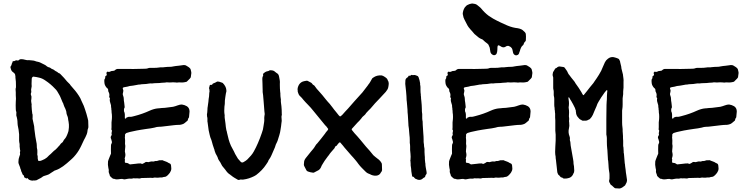

<svg xmlns="http://www.w3.org/2000/svg" viewBox="-20 -1016 4272 1095"><path d="M163 14Q156 14 146 9Q141 6 138 1Q137 -2 133 1Q130 3 128 1Q125 -2 122 -3Q118 -3 118 -6Q118 -9 117 -11Q117 -14 115 -16Q109 -18 107 -26Q106 -29 105 -31.5Q104 -34 102 -37Q100 -41 100 -44Q99 -47 98.5 -49.5Q98 -52 96 -55Q95 -62 92 -68Q89 -74 87 -81Q85 -85 85 -92Q85 -110 91 -125Q96 -134 94 -143Q93 -147 94.5 -151Q96 -155 95 -159Q94 -163 93.5 -166Q93 -169 93 -173Q92 -175 92 -178Q92 -184 92 -190.5Q92 -197 90 -204Q89 -207 89 -213V-250Q88 -263 86 -276Q84 -289 81 -302Q81 -305 80.5 -308Q80 -311 80 -314Q80 -336 73 -357V-366Q75 -377 71 -383Q70 -387 70 -394V-395Q70 -405 69.5 -415Q69 -425 70 -435Q72 -453 70 -473Q70 -481 70 -489Q70 -497 69 -504V-510Q71 -515 71 -519Q71 -523 71 -527Q71 -539 70.5 -550.5Q70 -562 68 -573Q68 -576 68 -579.5Q68 -583 67 -586Q67 -593 62 -598L55 -604Q45 -610 42 -623Q41 -625 41 -626.5Q41 -628 40 -630Q38 -635 42 -639Q45 -643 46 -647Q46 -650 47 -652Q49 -655 50 -658Q51 -661 52 -665Q54 -668 55 -667Q62 -667 65 -669Q72 -674 80 -671Q82 -670 86 -672Q86 -672 86.5 -672Q87 -672 87 -673Q92 -678 98 -678.5Q104 -679 111 -678Q112 -678 113 -677.5Q114 -677 115 -677Q123 -675 130.5 -673.5Q138 -672 145 -673Q150 -673 155.5 -672Q161 -671 166 -671Q170 -671 173.5 -670Q177 -669 180 -668Q184 -667 187 -665.5Q190 -664 194 -664Q199 -663 202.5 -662Q206 -661 210 -659Q223 -652 236 -646Q242 -643 247 -638Q254 -633 259 -632Q260 -632 261 -631.5Q262 -631 263 -631Q264 -630 265 -630Q266 -630 267 -629Q272 -624 279.5 -621.5Q287 -619 292 -614Q294 -612 298 -610Q306 -607 312 -601Q314 -599 315 -599Q319 -599 324 -594L345 -572Q349 -568 351 -565Q356 -558 362 -552Q368 -546 374 -540Q376 -538 378.5 -535.5Q381 -533 382 -530Q383 -528 385 -526.5Q387 -525 388 -523Q399 -511 409.5 -498Q420 -485 429 -471Q434 -464 438 -456Q442 -448 445 -440Q448 -433 451.5 -426Q455 -419 458 -412Q461 -401 465 -392Q469 -379 473 -367Q477 -355 480 -341L483 -328Q483 -320 483.5 -311.5Q484 -303 484 -294Q484 -290 483.5 -287Q483 -284 481 -280Q479 -274 479 -269Q478 -259 474.5 -250Q471 -241 467 -233Q458 -217 451 -201Q449 -197 447.5 -193.5Q446 -190 444 -186L438 -174Q431 -160 421.5 -146.5Q412 -133 401 -121Q397 -116 391.5 -111.5Q386 -107 381 -102Q371 -93 361 -84.5Q351 -76 340 -68Q330 -61 319.5 -55Q309 -49 297 -45Q291 -44 285 -39Q279 -35 272.5 -31Q266 -27 259 -22Q256 -21 253 -19.5Q250 -18 246 -17Q243 -16 239.5 -15Q236 -14 233 -13Q229 -12 225.5 -10Q222 -8 219 -5Q212 0 204 3.5Q196 7 188 12Q186 13 181 13Q178 14 175 13.5Q172 13 169 13V14ZM203 -98Q213 -98 220 -102Q228 -105 235 -109Q242 -113 248 -118L260 -130Q270 -138 278.5 -147Q287 -156 297 -163Q299 -165 299 -165Q303 -169 306.5 -172.5Q310 -176 313 -180Q315 -182 318 -185Q321 -188 322 -190Q326 -197 333 -202Q338 -205 339 -208Q341 -213 344.5 -218Q348 -223 352 -227Q357 -233 362 -245L366 -255Q372 -269 372 -281Q373 -284 373 -290Q374 -305 371 -322Q370 -327 369 -332Q368 -337 368 -341Q367 -345 366.5 -348.5Q366 -352 364 -355Q362 -359 361 -363Q360 -367 359 -371Q359 -378 357 -383.5Q355 -389 353 -395Q350 -401 347 -407.5Q344 -414 342 -421L341 -425Q338 -429 336.5 -433.5Q335 -438 333 -442Q329 -451 325.5 -460Q322 -469 317 -477Q312 -486 306.5 -495Q301 -504 293 -511Q270 -536 240 -556Q222 -569 204 -573Q197 -575 188 -576.5Q179 -578 171 -579Q168 -579 166 -577Q161 -573 161 -567Q161 -560 160.5 -552.5Q160 -545 160 -537Q162 -523 159 -514Q158 -510 157.5 -506Q157 -502 158 -497Q160 -491 157 -486Q154 -480 157 -473Q161 -465 159 -453Q156 -441 159 -429Q160 -425 160.5 -421Q161 -417 160 -412Q160 -401 161.5 -390Q163 -379 164 -368Q164 -366 166 -362V-346Q166 -344 165.5 -341.5Q165 -339 166 -337Q168 -329 169.5 -320.5Q171 -312 173 -304Q173 -302 174 -299.5Q175 -297 175 -294Q175 -287 176 -280Q177 -273 178 -265Q181 -237 187 -208Q190 -196 190 -183Q190 -180 190 -176.5Q190 -173 191 -170Q193 -163 193 -156Q193 -149 193 -142Q193 -140 192.5 -137Q192 -134 193 -132Q195 -127 195 -122.5Q195 -118 195 -113Q195 -109 197 -103Q197 -98 203 -98Z M691 7Q685 7 683 6Q678 4 673.5 4.5Q669 5 664 5Q663 5 662 5.5Q661 6 660 6Q653 7 646.5 7Q640 7 634 5Q633 4 632 4Q625 5 620 0Q615 -5 610 -9Q605 -14 605 -20L602 -28Q599 -35 600 -41Q601 -43 600.5 -45Q600 -47 600 -49Q599 -51 599 -53.5Q599 -56 598 -58Q596 -67 595.5 -76.5Q595 -86 596 -95Q597 -101 603 -115.5Q609 -130 610 -133Q613 -138 613 -141Q612 -152 612.5 -163.5Q613 -175 613 -186Q613 -193 616 -197Q620 -204 617 -212L614 -223Q608 -234 615 -242Q615 -243 615.5 -243.5Q616 -244 616 -245Q618 -247 617 -250.5Q616 -254 616 -256Q616 -260 617.5 -264.5Q619 -269 618 -273Q618 -273 616 -275Q615 -277 615.5 -283Q616 -289 616 -290V-318Q617 -323 617 -327.5Q617 -332 618 -337Q619 -343 618.5 -349.5Q618 -356 618 -363Q617 -368 616.5 -374Q616 -380 616 -386Q615 -388 615 -391Q615 -394 615 -396Q614 -401 613.5 -406Q613 -411 613 -416Q613 -418 609 -429.5Q605 -441 606 -449Q607 -451 607 -454Q607 -457 605 -459Q603 -460 603 -463V-466Q606 -478 600 -490Q596 -496 597 -502Q597 -510 590 -514Q585 -519 581 -526Q577 -533 576 -540Q575 -545 575 -550Q575 -555 575 -559Q575 -563 576 -564Q580 -568 580 -573.5Q580 -579 581 -582Q582 -583 583 -583Q584 -583 585 -584Q589 -585 589 -591Q587 -595 587 -598Q586 -602 590 -605Q592 -609 595 -607Q602 -604 611 -609Q615 -611 616 -611Q619 -611 619 -611Q620 -612 625 -612Q631 -611 636 -616Q643 -623 653 -623H715Q738 -622 761 -623Q784 -624 806 -624Q811 -624 814.5 -624.5Q818 -625 822 -626Q828 -629 836 -629H859Q867 -629 873.5 -629.5Q880 -630 887 -631Q891 -632 894.5 -632Q898 -632 902 -632Q906 -632 910 -632Q914 -632 918 -633Q926 -634 935 -634.5Q944 -635 952 -635Q956 -635 959.5 -635.5Q963 -636 967 -637Q975 -639 982.5 -639.5Q990 -640 997 -641Q1005 -642 1012.5 -643Q1020 -644 1027 -645Q1036 -645 1040 -643Q1046 -639 1051.5 -636Q1057 -633 1062 -628Q1066 -624 1067 -621Q1068 -617 1069 -613Q1070 -609 1071 -604V-597Q1070 -592 1069.5 -586.5Q1069 -581 1068 -575Q1066 -571 1063 -568L1045 -550Q1035 -547 1025.5 -546Q1016 -545 1006 -546H999Q994 -545 989 -545Q984 -545 979 -546Q973 -547 967 -546.5Q961 -546 955 -546Q951 -546 947.5 -545.5Q944 -545 940 -546Q935 -547 930.5 -546.5Q926 -546 921 -545Q917 -545 912.5 -544.5Q908 -544 903 -544Q890 -542 875.5 -542Q861 -542 847 -540Q838 -541 830 -539.5Q822 -538 813 -537Q805 -536 796 -536Q787 -536 779 -534Q769 -534 759.5 -531.5Q750 -529 740 -528L733 -527Q726 -527 720 -525.5Q714 -524 707 -522Q703 -521 699 -520.5Q695 -520 690 -519Q687 -519 683 -517Q680 -516 680 -511L683 -502Q684 -500 682.5 -492Q681 -484 680 -480Q680 -477 681 -474Q682 -471 683 -468Q686 -460 686 -450.5Q686 -441 688 -433Q689 -429 689 -424.5Q689 -420 690 -415Q690 -413 690.5 -410.5Q691 -408 691 -405Q691 -402 690 -401Q687 -397 687 -392Q687 -387 687 -382Q692 -372 692 -362Q692 -352 692 -342Q692 -339 697 -340H698Q700 -344 702 -346Q705 -346 709 -348Q712 -350 717 -350Q725 -349 732 -350.5Q739 -352 746 -354Q793 -366 834 -385Q845 -390 857 -393.5Q869 -397 881 -398H884Q893 -399 902 -400Q911 -401 920 -401Q932 -402 943.5 -404Q955 -406 967 -407Q974 -409 980 -410.5Q986 -412 993 -415Q1006 -420 1017 -420Q1025 -419 1032 -416.5Q1039 -414 1046 -410Q1061 -400 1061 -380Q1061 -372 1059.5 -364Q1058 -356 1058 -348Q1058 -346 1056 -344L1053 -339Q1052 -335 1051 -331Q1050 -327 1046 -325Q1040 -320 1033.5 -314.5Q1027 -309 1019 -307Q1015 -306 1011.5 -305Q1008 -304 1004 -304Q988 -304 971.5 -302Q955 -300 938 -298Q925 -297 912.5 -295Q900 -293 887 -293Q875 -293 860 -288Q850 -286 839 -284Q828 -282 817 -281Q809 -280 800.5 -278.5Q792 -277 784 -276L767 -273Q765 -272 761 -272Q754 -270 747 -269Q740 -268 733 -266Q726 -265 719.5 -263Q713 -261 706 -259Q701 -258 698 -255.5Q695 -253 693 -249Q692 -246 693 -243Q694 -239 692 -235Q693 -225 693.5 -215Q694 -205 693 -195Q695 -187 694.5 -179Q694 -171 693 -163Q691 -151 694 -143Q697 -130 692 -116Q690 -110 692 -108Q694 -105 692 -101V-95Q691 -87 699 -87H701Q708 -87 715 -82Q720 -77 727 -79L755 -82Q761 -83 767 -83.5Q773 -84 779 -84Q781 -85 785 -83Q790 -80 794 -82Q796 -84 799.5 -85Q803 -86 805 -88Q811 -94 820 -92Q828 -90 833 -93Q842 -96 850 -95Q855 -94 860 -96Q865 -98 870 -98Q872 -98 873 -97.5Q874 -97 875 -98Q877 -98 879 -99Q881 -100 882 -100Q889 -103 895 -102Q900 -102 900 -102Q904 -103 907.5 -102Q911 -101 914 -99Q919 -98 922.5 -96Q926 -94 930 -93Q932 -93 933 -92Q938 -88 945.5 -85Q953 -82 954 -78Q956 -72 956 -66.5Q956 -61 957 -55Q957 -52 956.5 -49Q956 -46 955 -43Q953 -39 950.5 -34Q948 -29 944 -25Q942 -23 940.5 -21Q939 -19 937 -17Q933 -13 928 -10Q923 -7 917 -7Q913 -7 911 -6Q907 -4 903 -4Q899 -4 894 -4Q887 -3 880.5 -2.5Q874 -2 867 -3Q863 -4 860 -3Q850 0 840 -2Q830 -2 820.5 -1.5Q811 -1 802 -1H789Q786 -1 784 0Q780 2 774.5 2Q769 2 764 1H754Q753 1 751 1.5Q749 2 747 1Q744 0 741.5 0.5Q739 1 736 2Q734 2 732.5 2.5Q731 3 729 3Q719 2 710 3.5Q701 5 691 7Z M1339 10Q1338 9 1336 9Q1326 3 1316.5 -2.5Q1307 -8 1299 -15Q1295 -17 1294 -19Q1285 -24 1278 -31.5Q1271 -39 1265 -48Q1263 -50 1261 -53Q1259 -56 1256 -59Q1246 -69 1240 -83Q1239 -86 1237 -89Q1235 -92 1233 -95Q1227 -103 1224 -110Q1222 -118 1218 -125.5Q1214 -133 1210 -140Q1209 -144 1207 -148Q1205 -152 1204 -156Q1204 -161 1201 -167Q1197 -178 1193.5 -189.5Q1190 -201 1187 -213Q1185 -217 1185 -219Q1179 -232 1176 -246Q1173 -260 1170 -273L1164 -318Q1163 -320 1163 -323Q1163 -326 1163 -328Q1163 -334 1163 -339.5Q1163 -345 1161 -351Q1159 -364 1162 -375Q1162 -379 1162.5 -382.5Q1163 -386 1163 -390Q1163 -395 1163.5 -400.5Q1164 -406 1165 -410Q1166 -413 1166 -418Q1168 -427 1168.5 -435.5Q1169 -444 1170 -452Q1173 -466 1173 -479Q1173 -483 1173.5 -486.5Q1174 -490 1175 -494Q1175 -503 1174 -507Q1171 -511 1173 -518Q1175 -522 1175 -524Q1176 -526 1176 -528.5Q1176 -531 1179 -532H1186Q1190 -532 1191 -535Q1192 -539 1198 -541Q1203 -543 1207 -544.5Q1211 -546 1215 -549Q1218 -551 1222 -551Q1226 -551 1230 -550L1248 -544Q1249 -543 1249.5 -543Q1250 -543 1251 -542Q1259 -534 1264.5 -524Q1270 -514 1271 -502Q1271 -498 1271 -494.5Q1271 -491 1269 -487Q1268 -481 1267 -475Q1266 -469 1265 -462Q1263 -452 1262.5 -442.5Q1262 -433 1262 -423Q1261 -419 1261 -415.5Q1261 -412 1260 -408Q1259 -396 1259 -384Q1259 -372 1261 -361Q1261 -360 1261.5 -358Q1262 -356 1261 -354Q1261 -344 1263 -333Q1265 -322 1266 -311Q1267 -301 1268 -292Q1269 -283 1271 -274Q1273 -270 1273.5 -266Q1274 -262 1275 -258Q1279 -239 1284 -221Q1289 -203 1297 -185Q1302 -174 1307 -166Q1315 -152 1321 -138Q1325 -131 1329 -124.5Q1333 -118 1337 -111Q1341 -106 1345 -102Q1349 -98 1353 -93Q1358 -88 1366 -90Q1371 -92 1373 -94Q1378 -97 1382.5 -100Q1387 -103 1391 -107Q1402 -118 1411.5 -129Q1421 -140 1428 -153Q1434 -164 1440 -176Q1446 -188 1451 -200Q1457 -214 1462.5 -228Q1468 -242 1473 -257Q1477 -267 1479.5 -277.5Q1482 -288 1483 -298Q1485 -309 1486.5 -320.5Q1488 -332 1487 -343Q1487 -346 1487.5 -349Q1488 -352 1488 -355Q1490 -362 1489.5 -368Q1489 -374 1488 -380Q1487 -397 1485.5 -412.5Q1484 -428 1483 -444Q1483 -452 1482 -455Q1481 -464 1480.5 -473Q1480 -482 1478 -491V-499Q1478 -509 1477.5 -518.5Q1477 -528 1477 -538Q1477 -546 1476.5 -552.5Q1476 -559 1476 -566Q1476 -575 1479 -581Q1482 -586 1481 -589Q1478 -595 1484 -598Q1489 -603 1494.5 -606Q1500 -609 1507 -610Q1509 -611 1510.5 -611Q1512 -611 1513 -612Q1519 -617 1529 -615Q1531 -614 1535 -614Q1544 -612 1548 -607Q1551 -604 1557 -600Q1565 -596 1568 -590Q1571 -584 1572 -577Q1574 -567 1575.5 -558Q1577 -549 1576 -539V-530Q1576 -520 1576.5 -510.5Q1577 -501 1578 -491Q1579 -488 1579 -484.5Q1579 -481 1579 -478Q1579 -472 1579.5 -466.5Q1580 -461 1581 -455Q1582 -453 1582 -449Q1581 -439 1582.5 -429.5Q1584 -420 1585 -410Q1586 -400 1586.5 -389Q1587 -378 1587 -367Q1588 -366 1587.5 -364Q1587 -362 1587 -360Q1584 -351 1586 -339Q1588 -326 1585 -314Q1584 -305 1583 -296Q1582 -287 1580 -277Q1578 -261 1573 -245Q1568 -229 1563 -213Q1563 -211 1560 -206Q1556 -199 1553 -191.5Q1550 -184 1548 -176L1545 -169Q1540 -159 1536.5 -149.5Q1533 -140 1528 -130Q1525 -124 1522 -118Q1519 -112 1515 -107Q1514 -105 1512 -103Q1510 -96 1506 -90Q1502 -84 1498 -78Q1487 -61 1472.5 -46Q1458 -31 1441 -18L1429 -11Q1415 -4 1399.5 1Q1384 6 1368 8Q1363 9 1357 8Q1354 8 1351 8Q1348 8 1345 10Z M2125 -14Q2106 -13 2089 -23Q2085 -25 2079 -27Q2072 -30 2065 -37Q2054 -48 2043.5 -58.5Q2033 -69 2024 -81Q2020 -86 2016 -92Q2012 -98 2007 -103Q2001 -110 1995.5 -116.5Q1990 -123 1984 -129L1945 -174Q1940 -180 1935.5 -186Q1931 -192 1926 -197L1921 -203Q1919 -205 1915 -203Q1914 -202 1913 -201.5Q1912 -201 1911 -199Q1908 -195 1905 -192Q1902 -189 1900 -185Q1898 -184 1895 -182.5Q1892 -181 1891 -179Q1890 -178 1889.5 -175Q1889 -172 1887 -170L1867 -147Q1864 -143 1861 -139.5Q1858 -136 1856 -132Q1853 -128 1849.5 -124Q1846 -120 1843 -115Q1837 -108 1832 -100Q1827 -92 1822 -84Q1815 -74 1809 -59Q1802 -47 1792 -43L1771 -32Q1770 -32 1769 -31.5Q1768 -31 1766 -31Q1749 -33 1736 -38Q1731 -40 1728 -44L1716 -67Q1713 -72 1713 -78Q1714 -82 1714 -89Q1714 -103 1725 -116Q1732 -125 1739 -133.5Q1746 -142 1753 -151Q1760 -159 1766.5 -167Q1773 -175 1778 -184Q1783 -193 1790 -199Q1801 -212 1812 -226Q1823 -240 1833 -253Q1836 -258 1839.5 -262.5Q1843 -267 1847 -271Q1849 -275 1851 -277Q1851 -279 1851.5 -280.5Q1852 -282 1850 -283Q1846 -288 1843 -292.5Q1840 -297 1835 -301Q1818 -322 1801 -342.5Q1784 -363 1767 -384Q1760 -393 1752 -402Q1744 -411 1736 -419Q1729 -426 1722.5 -433Q1716 -440 1710 -447Q1706 -452 1701.5 -457.5Q1697 -463 1692 -467Q1686 -472 1683 -479Q1680 -486 1678 -493V-498Q1676 -507 1678 -515Q1680 -523 1684 -531Q1692 -545 1707 -551Q1712 -553 1716.5 -553.5Q1721 -554 1725 -555Q1732 -557 1736 -554Q1744 -549 1755 -544Q1755 -543 1756 -543Q1759 -541 1761.5 -537Q1764 -533 1768 -531Q1771 -530 1773.5 -527Q1776 -524 1778 -521Q1782 -515 1786.5 -509.5Q1791 -504 1796 -499Q1807 -487 1818 -474Q1829 -461 1839 -448Q1844 -441 1850 -435Q1856 -429 1861 -423Q1864 -419 1867.5 -414.5Q1871 -410 1875 -405Q1880 -398 1885.5 -391Q1891 -384 1897 -377Q1901 -372 1905 -367Q1909 -362 1913 -357Q1914 -356 1915 -355.5Q1916 -355 1917 -353Q1920 -352 1923 -353L1933 -362Q1941 -371 1949 -380Q1957 -389 1965 -397Q1974 -407 1982.5 -417Q1991 -427 2000 -437Q2012 -450 2023.5 -463Q2035 -476 2047 -489L2077 -528Q2079 -532 2081 -534Q2087 -541 2091.5 -549Q2096 -557 2100 -564Q2103 -571 2108 -573Q2119 -581 2131 -584Q2143 -587 2156 -586Q2165 -584 2172 -579Q2174 -578 2176.5 -576Q2179 -574 2182 -572Q2188 -568 2191 -560V-559Q2197 -550 2197 -541Q2197 -532 2195 -522Q2194 -513 2189.5 -505.5Q2185 -498 2180 -492L2141 -450Q2140 -449 2139.5 -448.5Q2139 -448 2138 -447Q2128 -437 2118.5 -426.5Q2109 -416 2100 -405L2093 -397Q2086 -391 2080 -384Q2074 -377 2067 -370Q2065 -366 2065 -366Q2059 -359 2052.5 -354Q2046 -349 2041 -341Q2036 -334 2030 -328Q2024 -322 2018 -316Q2011 -308 2004 -300.5Q1997 -293 1990 -285Q1989 -284 1988 -283Q1987 -282 1986 -280V-276Q1987 -274 1989 -272L2002 -256Q2010 -247 2018.5 -238Q2027 -229 2034 -220L2067 -180Q2078 -168 2088.5 -156Q2099 -144 2109 -131Q2114 -126 2120 -121.5Q2126 -117 2132 -112L2140 -106Q2145 -102 2148.5 -97.5Q2152 -93 2155 -88Q2158 -84 2158 -78Q2158 -70 2158.5 -62Q2159 -54 2159 -46Q2159 -43 2157 -39Q2154 -36 2152 -32Q2145 -16 2125 -14Z M2371 10Q2365 10 2363 9Q2359 7 2356 6Q2353 5 2350 4Q2347 2 2344.5 -0.5Q2342 -3 2340 -6Q2338 -8 2336 -8Q2330 -8 2330 -14Q2329 -20 2328 -26Q2327 -32 2326 -38Q2325 -47 2324.5 -56Q2324 -65 2322 -73V-82Q2322 -86 2321.5 -89Q2321 -92 2321 -96Q2319 -101 2321 -104Q2323 -122 2321 -140Q2320 -145 2320 -150Q2320 -155 2319 -160Q2319 -170 2319 -180.5Q2319 -191 2317 -201V-217Q2317 -225 2316.5 -232Q2316 -239 2315 -246Q2314 -255 2313.5 -264Q2313 -273 2312 -282Q2311 -284 2311 -289Q2310 -294 2309.5 -299.5Q2309 -305 2309 -310L2306 -360Q2305 -368 2304.5 -375.5Q2304 -383 2304 -390Q2303 -402 2302 -414Q2301 -426 2300 -437Q2300 -439 2299.5 -441Q2299 -443 2299 -444Q2299 -456 2298 -468Q2297 -480 2296 -493L2293 -521Q2290 -537 2292 -556Q2292 -565 2299 -571Q2301 -573 2302 -573.5Q2303 -574 2304 -575Q2309 -576 2309 -582Q2309 -584 2313 -584H2318Q2319 -584 2319.5 -584.5Q2320 -585 2321 -585Q2323 -586 2324.5 -587.5Q2326 -589 2327 -589Q2329 -589 2331 -588.5Q2333 -588 2335 -587Q2337 -587 2338 -588Q2343 -589 2348.5 -587.5Q2354 -586 2358 -584Q2364 -583 2367 -576Q2370 -567 2372.5 -558.5Q2375 -550 2376 -541V-533Q2378 -526 2378 -518.5Q2378 -511 2378 -503Q2378 -496 2378.5 -489.5Q2379 -483 2380 -477Q2380 -474 2380 -471Q2380 -468 2381 -465Q2381 -459 2381.5 -453Q2382 -447 2383 -440Q2384 -429 2385 -417Q2386 -405 2386 -393Q2386 -388 2386 -382.5Q2386 -377 2387 -372Q2388 -369 2388 -366Q2388 -363 2388 -360V-340Q2388 -334 2389 -330Q2391 -323 2390.5 -316.5Q2390 -310 2391 -303L2394 -257Q2395 -247 2395.5 -236.5Q2396 -226 2396 -215Q2396 -211 2396 -206.5Q2396 -202 2397 -198Q2398 -195 2398 -192Q2398 -189 2398 -186Q2399 -185 2398.5 -182.5Q2398 -180 2399 -178Q2401 -171 2401 -164Q2401 -157 2401 -149Q2401 -145 2401.5 -140.5Q2402 -136 2402 -131Q2403 -126 2403 -120Q2403 -114 2403 -109Q2404 -104 2404 -98.5Q2404 -93 2405 -88Q2406 -86 2406 -84Q2406 -73 2408 -62Q2410 -51 2412 -40Q2413 -37 2413 -33.5Q2413 -30 2413 -27Q2413 -24 2411 -22Q2407 -19 2405 -10Q2405 -7 2402 -5Q2395 -2 2390 3Q2382 10 2371 10Z M2636 7Q2630 7 2628 6Q2623 4 2618.5 4.5Q2614 5 2609 5Q2608 5 2607 5.5Q2606 6 2605 6Q2598 7 2591.5 7Q2585 7 2579 5Q2578 4 2577 4Q2570 5 2565 0Q2560 -5 2555 -9Q2550 -14 2550 -20L2547 -28Q2544 -35 2545 -41Q2546 -43 2545.5 -45Q2545 -47 2545 -49Q2544 -51 2544 -53.5Q2544 -56 2543 -58Q2541 -67 2540.5 -76.5Q2540 -86 2541 -95Q2542 -101 2548 -115.5Q2554 -130 2555 -133Q2558 -138 2558 -141Q2557 -152 2557.5 -163.5Q2558 -175 2558 -186Q2558 -193 2561 -197Q2565 -204 2562 -212L2559 -223Q2553 -234 2560 -242Q2560 -243 2560.5 -243.5Q2561 -244 2561 -245Q2563 -247 2562 -250.5Q2561 -254 2561 -256Q2561 -260 2562.5 -264.5Q2564 -269 2563 -273Q2563 -273 2561 -275Q2560 -277 2560.5 -283Q2561 -289 2561 -290V-318Q2562 -323 2562 -327.5Q2562 -332 2563 -337Q2564 -343 2563.5 -349.5Q2563 -356 2563 -363Q2562 -368 2561.5 -374Q2561 -380 2561 -386Q2560 -388 2560 -391Q2560 -394 2560 -396Q2559 -401 2558.5 -406Q2558 -411 2558 -416Q2558 -418 2554 -429.5Q2550 -441 2551 -449Q2552 -451 2552 -454Q2552 -457 2550 -459Q2548 -460 2548 -463V-466Q2551 -478 2545 -490Q2541 -496 2542 -502Q2542 -510 2535 -514Q2530 -519 2526 -526Q2522 -533 2521 -540Q2520 -545 2520 -550Q2520 -555 2520 -559Q2520 -563 2521 -564Q2525 -568 2525 -573.5Q2525 -579 2526 -582Q2527 -583 2528 -583Q2529 -583 2530 -584Q2534 -585 2534 -591Q2532 -595 2532 -598Q2531 -602 2535 -605Q2537 -609 2540 -607Q2547 -604 2556 -609Q2560 -611 2561 -611Q2564 -611 2564 -611Q2565 -612 2570 -612Q2576 -611 2581 -616Q2588 -623 2598 -623H2660Q2683 -622 2706 -623Q2729 -624 2751 -624Q2756 -624 2759.5 -624.5Q2763 -625 2767 -626Q2773 -629 2781 -629H2804Q2812 -629 2818.5 -629.5Q2825 -630 2832 -631Q2836 -632 2839.5 -632Q2843 -632 2847 -632Q2851 -632 2855 -632Q2859 -632 2863 -633Q2871 -634 2880 -634.5Q2889 -635 2897 -635Q2901 -635 2904.5 -635.5Q2908 -636 2912 -637Q2920 -639 2927.5 -639.5Q2935 -640 2942 -641Q2950 -642 2957.5 -643Q2965 -644 2972 -645Q2981 -645 2985 -643Q2991 -639 2996.5 -636Q3002 -633 3007 -628Q3011 -624 3012 -621Q3013 -617 3014 -613Q3015 -609 3016 -604V-597Q3015 -592 3014.5 -586.5Q3014 -581 3013 -575Q3011 -571 3008 -568L2990 -550Q2980 -547 2970.5 -546Q2961 -545 2951 -546H2944Q2939 -545 2934 -545Q2929 -545 2924 -546Q2918 -547 2912 -546.5Q2906 -546 2900 -546Q2896 -546 2892.5 -545.5Q2889 -545 2885 -546Q2880 -547 2875.5 -546.5Q2871 -546 2866 -545Q2862 -545 2857.5 -544.5Q2853 -544 2848 -544Q2835 -542 2820.5 -542Q2806 -542 2792 -540Q2783 -541 2775 -539.5Q2767 -538 2758 -537Q2750 -536 2741 -536Q2732 -536 2724 -534Q2714 -534 2704.5 -531.5Q2695 -529 2685 -528L2678 -527Q2671 -527 2665 -525.5Q2659 -524 2652 -522Q2648 -521 2644 -520.5Q2640 -520 2635 -519Q2632 -519 2628 -517Q2625 -516 2625 -511L2628 -502Q2629 -500 2627.5 -492Q2626 -484 2625 -480Q2625 -477 2626 -474Q2627 -471 2628 -468Q2631 -460 2631 -450.5Q2631 -441 2633 -433Q2634 -429 2634 -424.5Q2634 -420 2635 -415Q2635 -413 2635.5 -410.5Q2636 -408 2636 -405Q2636 -402 2635 -401Q2632 -397 2632 -392Q2632 -387 2632 -382Q2637 -372 2637 -362Q2637 -352 2637 -342Q2637 -339 2642 -340H2643Q2645 -344 2647 -346Q2650 -346 2654 -348Q2657 -350 2662 -350Q2670 -349 2677 -350.5Q2684 -352 2691 -354Q2738 -366 2779 -385Q2790 -390 2802 -393.5Q2814 -397 2826 -398H2829Q2838 -399 2847 -400Q2856 -401 2865 -401Q2877 -402 2888.5 -404Q2900 -406 2912 -407Q2919 -409 2925 -410.5Q2931 -412 2938 -415Q2951 -420 2962 -420Q2970 -419 2977 -416.5Q2984 -414 2991 -410Q3006 -400 3006 -380Q3006 -372 3004.5 -364Q3003 -356 3003 -348Q3003 -346 3001 -344L2998 -339Q2997 -335 2996 -331Q2995 -327 2991 -325Q2985 -320 2978.5 -314.5Q2972 -309 2964 -307Q2960 -306 2956.5 -305Q2953 -304 2949 -304Q2933 -304 2916.5 -302Q2900 -300 2883 -298Q2870 -297 2857.5 -295Q2845 -293 2832 -293Q2820 -293 2805 -288Q2795 -286 2784 -284Q2773 -282 2762 -281Q2754 -280 2745.5 -278.5Q2737 -277 2729 -276L2712 -273Q2710 -272 2706 -272Q2699 -270 2692 -269Q2685 -268 2678 -266Q2671 -265 2664.5 -263Q2658 -261 2651 -259Q2646 -258 2643 -255.5Q2640 -253 2638 -249Q2637 -246 2638 -243Q2639 -239 2637 -235Q2638 -225 2638.5 -215Q2639 -205 2638 -195Q2640 -187 2639.5 -179Q2639 -171 2638 -163Q2636 -151 2639 -143Q2642 -130 2637 -116Q2635 -110 2637 -108Q2639 -105 2637 -101V-95Q2636 -87 2644 -87H2646Q2653 -87 2660 -82Q2665 -77 2672 -79L2700 -82Q2706 -83 2712 -83.5Q2718 -84 2724 -84Q2726 -85 2730 -83Q2735 -80 2739 -82Q2741 -84 2744.5 -85Q2748 -86 2750 -88Q2756 -94 2765 -92Q2773 -90 2778 -93Q2787 -96 2795 -95Q2800 -94 2805 -96Q2810 -98 2815 -98Q2817 -98 2818 -97.5Q2819 -97 2820 -98Q2822 -98 2824 -99Q2826 -100 2827 -100Q2834 -103 2840 -102Q2845 -102 2845 -102Q2849 -103 2852.5 -102Q2856 -101 2859 -99Q2864 -98 2867.5 -96Q2871 -94 2875 -93Q2877 -93 2878 -92Q2883 -88 2890.5 -85Q2898 -82 2899 -78Q2901 -72 2901 -66.5Q2901 -61 2902 -55Q2902 -52 2901.5 -49Q2901 -46 2900 -43Q2898 -39 2895.5 -34Q2893 -29 2889 -25Q2887 -23 2885.5 -21Q2884 -19 2882 -17Q2878 -13 2873 -10Q2868 -7 2862 -7Q2858 -7 2856 -6Q2852 -4 2848 -4Q2844 -4 2839 -4Q2832 -3 2825.5 -2.5Q2819 -2 2812 -3Q2808 -4 2805 -3Q2795 0 2785 -2Q2775 -2 2765.5 -1.5Q2756 -1 2747 -1H2734Q2731 -1 2729 0Q2725 2 2719.5 2Q2714 2 2709 1H2699Q2698 1 2696 1.5Q2694 2 2692 1Q2689 0 2686.5 0.5Q2684 1 2681 2Q2679 2 2677.5 2.5Q2676 3 2674 3Q2664 2 2655 3.5Q2646 5 2636 7ZM2923 -700Q2921 -700 2920 -701Q2909 -704 2906 -716Q2905 -721 2904 -725.5Q2903 -730 2902 -734Q2900 -740 2898 -742Q2894 -747 2890 -749.5Q2886 -752 2881 -754Q2877 -755 2873 -754L2869 -753Q2867 -751 2862 -749Q2852 -743 2840 -749Q2837 -751 2833.5 -753Q2830 -755 2826 -757Q2820 -759 2818 -753L2817 -746Q2817 -739 2816.5 -732Q2816 -725 2815 -718L2814 -717Q2813 -707 2805 -703Q2797 -699 2789 -704Q2780 -709 2777 -719L2774 -737Q2774 -743 2771 -749L2768 -755Q2767 -762 2759 -768Q2747 -776 2734 -789Q2731 -792 2724 -794Q2717 -797 2710 -802Q2704 -807 2698 -812Q2692 -817 2686 -822Q2682 -826 2680 -829Q2676 -834 2672 -838.5Q2668 -843 2664 -847Q2663 -849 2660 -852Q2656 -856 2652.5 -861Q2649 -866 2646 -871Q2642 -879 2637.5 -887.5Q2633 -896 2629 -904Q2622 -917 2621 -928Q2620 -930 2620 -932.5Q2620 -935 2619 -937Q2620 -957 2631 -974Q2639 -985 2649 -989Q2658 -994 2672 -996H2674Q2682 -995 2689 -993.5Q2696 -992 2702 -987L2719 -973Q2720 -972 2721 -971Q2722 -970 2723 -969Q2744 -943 2767 -926Q2773 -922 2779.5 -918Q2786 -914 2792 -910Q2803 -904 2813.5 -898.5Q2824 -893 2835 -888L2868 -873Q2871 -872 2875 -870Q2904 -858 2933 -855Q2945 -853 2955 -848L2961 -844Q2964 -841 2967 -838.5Q2970 -836 2973 -833Q2979 -827 2979 -820V-816Q2980 -812 2979.5 -801.5Q2979 -791 2979 -787Q2979 -781 2974 -778Q2970 -774 2968 -769Q2966 -759 2959 -755Q2955 -751 2952.5 -746Q2950 -741 2948 -736Q2947 -731 2945 -725.5Q2943 -720 2941 -715Q2941 -711 2938 -708Q2936 -704 2932 -702.5Q2928 -701 2923 -700Z M3515 59H3510Q3507 59 3503.5 58.5Q3500 58 3496 58Q3489 59 3484.5 55.5Q3480 52 3475 47Q3473 45 3470.5 42.5Q3468 40 3465 39Q3463 38 3461 34Q3460 32 3458.5 29Q3457 26 3455 23Q3453 18 3454 12Q3455 9 3455.5 6.5Q3456 4 3456 1Q3456 -9 3456 -18.5Q3456 -28 3454 -38Q3453 -41 3453 -44.5Q3453 -48 3452 -52Q3452 -59 3451 -63Q3451 -68 3450.5 -72Q3450 -76 3450 -80Q3449 -87 3449 -93Q3449 -99 3447 -106V-109Q3447 -122 3445.5 -134.5Q3444 -147 3444 -160Q3444 -166 3443 -169Q3442 -178 3441.5 -187.5Q3441 -197 3441 -207Q3441 -216 3441 -225.5Q3441 -235 3439 -244Q3438 -246 3438 -249Q3438 -252 3438 -254Q3438 -295 3438 -336Q3438 -377 3439 -417Q3439 -422 3439.5 -427Q3440 -432 3440 -437Q3440 -440 3440.5 -443Q3441 -446 3441 -448Q3441 -459 3441.5 -470.5Q3442 -482 3443 -493Q3445 -496 3443 -501Q3442 -502 3440 -502L3437 -499Q3435 -496 3432 -493Q3429 -490 3427 -487Q3423 -481 3418.5 -474.5Q3414 -468 3409 -461Q3402 -449 3394 -436.5Q3386 -424 3382 -410Q3381 -408 3380 -405.5Q3379 -403 3378 -401Q3374 -391 3369.5 -381.5Q3365 -372 3361 -361Q3355 -348 3344 -337Q3342 -335 3340 -335Q3335 -332 3329 -329.5Q3323 -327 3316 -328H3310Q3301 -326 3295 -332Q3288 -334 3283.5 -339Q3279 -344 3274 -350Q3270 -355 3267.5 -362Q3265 -369 3265 -376Q3264 -378 3264 -381Q3264 -384 3264 -386Q3263 -388 3262 -390.5Q3261 -393 3261 -394Q3261 -396 3259 -400Q3257 -404 3251 -416Q3245 -428 3245 -427Q3242 -432 3239 -438Q3236 -444 3232 -449L3226 -460Q3224 -460 3223 -461L3222 -460Q3222 -457 3222 -454Q3222 -451 3223 -448Q3225 -437 3225 -426Q3225 -415 3223 -404Q3223 -398 3224 -394Q3225 -392 3225 -387Q3225 -381 3225.5 -375Q3226 -369 3225 -363Q3224 -358 3224.5 -352.5Q3225 -347 3226 -342V-332Q3224 -326 3226 -319Q3227 -314 3226.5 -308.5Q3226 -303 3227 -298Q3227 -293 3225 -285Q3219 -261 3228 -239Q3229 -235 3230 -231.5Q3231 -228 3230 -224Q3230 -221 3230 -218Q3230 -215 3231 -212Q3233 -208 3233 -204Q3234 -193 3234.5 -187Q3235 -181 3236 -178Q3238 -167 3240 -155.5Q3242 -144 3244 -133Q3246 -120 3248.5 -107.5Q3251 -95 3251 -82Q3251 -78 3252 -76Q3254 -68 3254 -59.5Q3254 -51 3255 -43Q3255 -32 3250 -26Q3248 -22 3248 -21Q3239 -2 3216 1Q3213 2 3210 2Q3207 2 3204 2Q3193 4 3188 -2Q3186 -4 3184 -4Q3179 -3 3174 -10Q3171 -15 3165 -19Q3162 -22 3160 -29Q3159 -31 3158.5 -33Q3158 -35 3158 -37Q3157 -51 3155 -64.5Q3153 -78 3152 -91L3151 -101Q3150 -105 3150 -108Q3150 -111 3149 -115V-121Q3146 -135 3146 -149.5Q3146 -164 3147 -178Q3148 -187 3148 -196.5Q3148 -206 3149 -215V-238Q3149 -243 3149 -248.5Q3149 -254 3148 -259Q3147 -265 3147 -271Q3147 -277 3147 -283V-329Q3146 -337 3146 -345.5Q3146 -354 3146 -362Q3146 -365 3146 -368.5Q3146 -372 3145 -375Q3145 -380 3144.5 -384.5Q3144 -389 3143 -393V-400Q3141 -409 3141 -417.5Q3141 -426 3141 -435Q3141 -443 3141 -451.5Q3141 -460 3139 -467Q3138 -470 3138 -473Q3138 -476 3138 -479Q3138 -486 3138 -492.5Q3138 -499 3136 -506Q3135 -508 3135 -513V-563Q3135 -568 3135 -572.5Q3135 -577 3133 -581Q3130 -591 3134 -604Q3136 -609 3138 -611Q3140 -614 3142 -617Q3144 -620 3145 -623Q3147 -626 3148 -626Q3152 -627 3154.5 -629Q3157 -631 3159 -633L3165 -636Q3167 -637 3171 -637Q3176 -636 3181.5 -635.5Q3187 -635 3192 -634Q3198 -634 3201 -629Q3206 -622 3211 -615Q3216 -608 3219 -600Q3222 -593 3227 -588Q3233 -580 3239 -572Q3245 -564 3252 -556Q3255 -553 3257.5 -549Q3260 -545 3262 -541Q3267 -534 3271.5 -527.5Q3276 -521 3281 -514L3296 -490Q3298 -486 3300 -482.5Q3302 -479 3304 -476Q3306 -471 3310 -475Q3314 -480 3318.5 -485.5Q3323 -491 3327 -496Q3336 -507 3345 -519Q3354 -531 3364 -542L3370 -551Q3377 -561 3383.5 -570.5Q3390 -580 3396 -590Q3403 -601 3408.5 -612Q3414 -623 3418 -634L3430 -661Q3436 -673 3447 -681Q3462 -693 3480 -690Q3487 -689 3493 -686.5Q3499 -684 3505 -682Q3511 -680 3513 -673Q3515 -670 3516 -667Q3517 -664 3517 -661Q3518 -654 3520 -648.5Q3522 -643 3523 -636L3524 -626Q3526 -617 3528.5 -608Q3531 -599 3533 -590V-588Q3534 -578 3535.5 -568.5Q3537 -559 3536 -549V-526Q3536 -521 3536 -516Q3536 -511 3535 -506Q3534 -499 3534 -492.5Q3534 -486 3534 -479Q3533 -475 3533 -471Q3533 -467 3532 -463Q3531 -459 3531 -455.5Q3531 -452 3531 -447V-419Q3531 -412 3530.5 -406Q3530 -400 3529 -393Q3528 -389 3528 -385.5Q3528 -382 3528 -378V-317Q3528 -310 3528.5 -303Q3529 -296 3530 -289Q3531 -284 3531 -278.5Q3531 -273 3531 -268Q3532 -261 3532 -254.5Q3532 -248 3533 -240V-229Q3534 -221 3534 -212.5Q3534 -204 3534 -196V-183Q3536 -176 3536 -168Q3536 -160 3537 -152V-145Q3539 -139 3539 -133Q3539 -127 3540 -121L3543 -85Q3544 -81 3544.5 -77.5Q3545 -74 3545 -70Q3546 -66 3546 -62.5Q3546 -59 3547 -55Q3547 -54 3547.5 -52Q3548 -50 3548 -48Q3548 -41 3549.5 -33Q3551 -25 3552 -17L3556 11Q3556 17 3555 19Q3554 25 3550.5 30.5Q3547 36 3545 41Q3545 42 3544.5 42Q3544 42 3544 42Q3537 48 3530 52.5Q3523 57 3515 59Z M3812 7Q3806 7 3804 6Q3799 4 3794.5 4.5Q3790 5 3785 5Q3784 5 3783 5.5Q3782 6 3781 6Q3774 7 3767.5 7Q3761 7 3755 5Q3754 4 3753 4Q3746 5 3741 0Q3736 -5 3731 -9Q3726 -14 3726 -20L3723 -28Q3720 -35 3721 -41Q3722 -43 3721.5 -45Q3721 -47 3721 -49Q3720 -51 3720 -53.5Q3720 -56 3719 -58Q3717 -67 3716.5 -76.5Q3716 -86 3717 -95Q3718 -101 3724 -115.5Q3730 -130 3731 -133Q3734 -138 3734 -141Q3733 -152 3733.5 -163.5Q3734 -175 3734 -186Q3734 -193 3737 -197Q3741 -204 3738 -212L3735 -223Q3729 -234 3736 -242Q3736 -243 3736.5 -243.5Q3737 -244 3737 -245Q3739 -247 3738 -250.5Q3737 -254 3737 -256Q3737 -260 3738.5 -264.5Q3740 -269 3739 -273Q3739 -273 3737 -275Q3736 -277 3736.5 -283Q3737 -289 3737 -290V-318Q3738 -323 3738 -327.5Q3738 -332 3739 -337Q3740 -343 3739.5 -349.5Q3739 -356 3739 -363Q3738 -368 3737.5 -374Q3737 -380 3737 -386Q3736 -388 3736 -391Q3736 -394 3736 -396Q3735 -401 3734.5 -406Q3734 -411 3734 -416Q3734 -418 3730 -429.5Q3726 -441 3727 -449Q3728 -451 3728 -454Q3728 -457 3726 -459Q3724 -460 3724 -463V-466Q3727 -478 3721 -490Q3717 -496 3718 -502Q3718 -510 3711 -514Q3706 -519 3702 -526Q3698 -533 3697 -540Q3696 -545 3696 -550Q3696 -555 3696 -559Q3696 -563 3697 -564Q3701 -568 3701 -573.5Q3701 -579 3702 -582Q3703 -583 3704 -583Q3705 -583 3706 -584Q3710 -585 3710 -591Q3708 -595 3708 -598Q3707 -602 3711 -605Q3713 -609 3716 -607Q3723 -604 3732 -609Q3736 -611 3737 -611Q3740 -611 3740 -611Q3741 -612 3746 -612Q3752 -611 3757 -616Q3764 -623 3774 -623H3836Q3859 -622 3882 -623Q3905 -624 3927 -624Q3932 -624 3935.5 -624.5Q3939 -625 3943 -626Q3949 -629 3957 -629H3980Q3988 -629 3994.5 -629.5Q4001 -630 4008 -631Q4012 -632 4015.5 -632Q4019 -632 4023 -632Q4027 -632 4031 -632Q4035 -632 4039 -633Q4047 -634 4056 -634.5Q4065 -635 4073 -635Q4077 -635 4080.5 -635.5Q4084 -636 4088 -637Q4096 -639 4103.5 -639.5Q4111 -640 4118 -641Q4126 -642 4133.5 -643Q4141 -644 4148 -645Q4157 -645 4161 -643Q4167 -639 4172.5 -636Q4178 -633 4183 -628Q4187 -624 4188 -621Q4189 -617 4190 -613Q4191 -609 4192 -604V-597Q4191 -592 4190.5 -586.5Q4190 -581 4189 -575Q4187 -571 4184 -568L4166 -550Q4156 -547 4146.5 -546Q4137 -545 4127 -546H4120Q4115 -545 4110 -545Q4105 -545 4100 -546Q4094 -547 4088 -546.5Q4082 -546 4076 -546Q4072 -546 4068.5 -545.5Q4065 -545 4061 -546Q4056 -547 4051.5 -546.5Q4047 -546 4042 -545Q4038 -545 4033.5 -544.5Q4029 -544 4024 -544Q4011 -542 3996.5 -542Q3982 -542 3968 -540Q3959 -541 3951 -539.5Q3943 -538 3934 -537Q3926 -536 3917 -536Q3908 -536 3900 -534Q3890 -534 3880.5 -531.5Q3871 -529 3861 -528L3854 -527Q3847 -527 3841 -525.5Q3835 -524 3828 -522Q3824 -521 3820 -520.5Q3816 -520 3811 -519Q3808 -519 3804 -517Q3801 -516 3801 -511L3804 -502Q3805 -500 3803.5 -492Q3802 -484 3801 -480Q3801 -477 3802 -474Q3803 -471 3804 -468Q3807 -460 3807 -450.5Q3807 -441 3809 -433Q3810 -429 3810 -424.5Q3810 -420 3811 -415Q3811 -413 3811.5 -410.5Q3812 -408 3812 -405Q3812 -402 3811 -401Q3808 -397 3808 -392Q3808 -387 3808 -382Q3813 -372 3813 -362Q3813 -352 3813 -342Q3813 -339 3818 -340H3819Q3821 -344 3823 -346Q3826 -346 3830 -348Q3833 -350 3838 -350Q3846 -349 3853 -350.5Q3860 -352 3867 -354Q3914 -366 3955 -385Q3966 -390 3978 -393.5Q3990 -397 4002 -398H4005Q4014 -399 4023 -400Q4032 -401 4041 -401Q4053 -402 4064.5 -404Q4076 -406 4088 -407Q4095 -409 4101 -410.5Q4107 -412 4114 -415Q4127 -420 4138 -420Q4146 -419 4153 -416.5Q4160 -414 4167 -410Q4182 -400 4182 -380Q4182 -372 4180.5 -364Q4179 -356 4179 -348Q4179 -346 4177 -344L4174 -339Q4173 -335 4172 -331Q4171 -327 4167 -325Q4161 -320 4154.5 -314.5Q4148 -309 4140 -307Q4136 -306 4132.5 -305Q4129 -304 4125 -304Q4109 -304 4092.5 -302Q4076 -300 4059 -298Q4046 -297 4033.5 -295Q4021 -293 4008 -293Q3996 -293 3981 -288Q3971 -286 3960 -284Q3949 -282 3938 -281Q3930 -280 3921.5 -278.5Q3913 -277 3905 -276L3888 -273Q3886 -272 3882 -272Q3875 -270 3868 -269Q3861 -268 3854 -266Q3847 -265 3840.5 -263Q3834 -261 3827 -259Q3822 -258 3819 -255.5Q3816 -253 3814 -249Q3813 -246 3814 -243Q3815 -239 3813 -235Q3814 -225 3814.5 -215Q3815 -205 3814 -195Q3816 -187 3815.5 -179Q3815 -171 3814 -163Q3812 -151 3815 -143Q3818 -130 3813 -116Q3811 -110 3813 -108Q3815 -105 3813 -101V-95Q3812 -87 3820 -87H3822Q3829 -87 3836 -82Q3841 -77 3848 -79L3876 -82Q3882 -83 3888 -83.5Q3894 -84 3900 -84Q3902 -85 3906 -83Q3911 -80 3915 -82Q3917 -84 3920.5 -85Q3924 -86 3926 -88Q3932 -94 3941 -92Q3949 -90 3954 -93Q3963 -96 3971 -95Q3976 -94 3981 -96Q3986 -98 3991 -98Q3993 -98 3994 -97.5Q3995 -97 3996 -98Q3998 -98 4000 -99Q4002 -100 4003 -100Q4010 -103 4016 -102Q4021 -102 4021 -102Q4025 -103 4028.5 -102Q4032 -101 4035 -99Q4040 -98 4043.5 -96Q4047 -94 4051 -93Q4053 -93 4054 -92Q4059 -88 4066.5 -85Q4074 -82 4075 -78Q4077 -72 4077 -66.5Q4077 -61 4078 -55Q4078 -52 4077.5 -49Q4077 -46 4076 -43Q4074 -39 4071.5 -34Q4069 -29 4065 -25Q4063 -23 4061.5 -21Q4060 -19 4058 -17Q4054 -13 4049 -10Q4044 -7 4038 -7Q4034 -7 4032 -6Q4028 -4 4024 -4Q4020 -4 4015 -4Q4008 -3 4001.5 -2.5Q3995 -2 3988 -3Q3984 -4 3981 -3Q3971 0 3961 -2Q3951 -2 3941.5 -1.5Q3932 -1 3923 -1H3910Q3907 -1 3905 0Q3901 2 3895.5 2Q3890 2 3885 1H3875Q3874 1 3872 1.5Q3870 2 3868 1Q3865 0 3862.5 0.5Q3860 1 3857 2Q3855 2 3853.5 2.5Q3852 3 3850 3Q3840 2 3831 3.5Q3822 5 3812 7Z"/></svg>

Font: Lacquer
Style: Regular
Weight: 400
Designer: Eli Block, Niki Polyocan
Version: Version 1.100